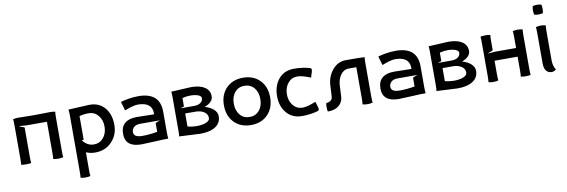

<svg xmlns="http://www.w3.org/2000/svg" viewBox="-55 -1010 4839 1638"><g transform="rotate(-10 2364.5 -191.0)"><path d="M60.1 -58.1V-341.8Q60.1 -387.2 57.1 -396Q74.7 -401.9 101.1 -401.9Q133.3 -401.9 162.8 -400.9Q192.4 -399.9 222.2 -399.9H257.8Q288.1 -399.9 317.4 -400.9Q346.7 -401.9 378.9 -401.9Q408.2 -401.9 422.9 -397Q419.9 -388.2 419.9 -341.8V-58.1Q419.9 -12.7 422.9 -3.9Q405.3 2 378.9 2Q352.5 2 335 -3.9Q337.9 -12.7 337.9 -58.1V-325.2H161.1L98.1 -330.1L97.2 -328.1L142.1 -310.5V-58.1Q142.1 -11.7 145 -2.9Q130.4 2 101.1 2Q71.8 2 57.1 -2.9Q60.1 -11.7 60.1 -58.1Z M540 -341.8Q540 -376.5 537.1 -396H543.5Q575.2 -396.5 636.7 -400.6Q698.2 -404.8 720.2 -404.8Q804.7 -404.8 852.3 -347.4Q899.9 -290 899.9 -200.2Q899.9 -112.8 843.3 -54Q786.6 4.9 700.2 4.9Q655.8 4.9 620.1 -11.2V140.1Q620.1 186 623 194.8Q606.9 200.2 580.1 200.2Q553.2 200.2 537.1 194.8Q540 186 540 140.1ZM620.1 -120.1 603.5 -118.2Q620.1 -93.3 645.3 -79.1Q670.4 -64.9 700.2 -64.9Q750.5 -64.9 782.7 -103.3Q814.9 -141.6 814.9 -200.2Q814.9 -258.3 782.7 -296.6Q750.5 -335 700.2 -335Q660.2 -335 620.1 -324.7Z M959.5 -109.9Q959.5 -170.4 995.4 -201.2Q1031.2 -231.9 1099.6 -231.9L1249.5 -229V-237.8Q1249.5 -335 1125.5 -335Q1087.4 -335 1011.7 -304.7L989.3 -381.8Q1005.4 -388.2 1051 -396.5Q1096.7 -404.8 1142.6 -404.8Q1328.1 -404.8 1329.6 -240.2V-58.1Q1329.6 -23.4 1332.5 -3.9H1325.7Q1291 -3.9 1205.8 0.5Q1120.6 4.9 1099.6 4.9Q959.5 4.9 959.5 -109.9ZM1044.9 -109.9Q1044.9 -64.9 1119.6 -64.9Q1181.2 -64.9 1249.5 -77.1V-153.8L1289.6 -169.9H1117.7Q1082.5 -169.9 1063.7 -152.8Q1044.9 -135.7 1044.9 -109.9Z M1429.7 -60.1V-339.8Q1429.7 -385.3 1426.8 -394H1433.1Q1464.4 -394.5 1520.8 -398.7Q1577.1 -402.8 1599.6 -402.8Q1675.8 -402.8 1717.8 -374.5Q1759.8 -346.2 1759.8 -294.9Q1759.8 -270 1740.2 -249.5Q1720.7 -229 1685.5 -216.3Q1734.4 -202.1 1762 -176.3Q1789.6 -150.4 1789.6 -117.2Q1789.6 -60.5 1742.2 -28.8Q1694.8 2.9 1609.9 2.9Q1587.4 2.9 1525.4 -1.2Q1463.4 -5.4 1431.2 -5.9H1426.8Q1429.7 -14.6 1429.7 -60.1ZM1511.7 -76.7Q1552.2 -66.9 1589.8 -66.9Q1641.1 -66.9 1672.9 -80.8Q1704.6 -94.7 1704.6 -117.2Q1704.6 -149.9 1675.8 -169.9Q1647 -189.9 1599.6 -189.9H1511.7ZM1511.7 -251 1479 -240.2H1599.6Q1633.3 -240.2 1654.1 -255.1Q1674.8 -270 1674.8 -294.9Q1674.8 -312 1648.7 -322.5Q1622.6 -333 1579.6 -333Q1544.9 -333 1511.7 -323.7Z M1934.6 -200.2Q1934.6 -139.2 1966.1 -102.1Q1997.6 -64.9 2049.3 -64.9Q2101.1 -64.9 2132.8 -102.3Q2164.6 -139.6 2164.6 -200.2Q2164.6 -260.7 2132.8 -297.9Q2101.1 -335 2049.3 -335Q1997.6 -335 1966.1 -297.9Q1934.6 -260.7 1934.6 -200.2ZM1904.1 -51.5Q1849.1 -107.9 1849.1 -200.2Q1849.1 -292.5 1904.1 -348.6Q1959 -404.8 2049.3 -404.8Q2139.6 -404.8 2194.6 -348.6Q2249.5 -292.5 2249.5 -200.2Q2249.5 -107.9 2194.6 -51.5Q2139.6 4.9 2049.3 4.9Q1959 4.9 1904.1 -51.5Z M2309.1 -200.2Q2310.1 -290 2358.4 -347.4Q2406.7 -404.8 2491.2 -404.8Q2565.4 -404.8 2628.9 -386.2Q2640.6 -382.8 2640.6 -369.6Q2640.6 -364.3 2637.7 -353.5L2622.6 -304.7Q2548.3 -335 2508.3 -335Q2458 -335 2426.8 -296.9Q2395.5 -258.8 2394.5 -200.2Q2394.5 -141.6 2426.3 -103.3Q2458 -64.9 2508.3 -64.9Q2548.3 -64.9 2622.6 -95.2L2637.7 -46.4Q2640.6 -35.6 2640.6 -30.3Q2640.6 -17.1 2628.9 -13.7Q2565.4 4.9 2491.2 4.9Q2406.7 4.9 2357.9 -53Q2309.1 -110.8 2309.1 -200.2Z M2709 -32.2Q2709 -56.6 2713.4 -69.8Q2714.4 -69.3 2717.8 -69.3Q2732.9 -69.3 2749.5 -80.1Q2766.1 -90.8 2767.6 -113.8L2772.5 -208Q2776.9 -288.6 2824 -344.2Q2871.1 -399.9 2939 -399.9H3008.3Q3060.5 -399.9 3103 -397Q3100.1 -388.2 3100.1 -341.8V-58.1Q3100.1 -12.7 3103 -3.9Q3085.4 2 3059.1 2Q3032.7 2 3015.1 -3.9Q3018.1 -12.7 3018.1 -58.1V-325.2H2949.2Q2909.7 -325.2 2882.1 -287.6Q2854.5 -250 2852.1 -195.8L2847.2 -98.1Q2844.7 -52.7 2809.8 -23.9Q2774.9 4.9 2717.3 4.9H2713.4Q2709 -8.3 2709 -32.2Z M3189 -109.9Q3189 -170.4 3224.9 -201.2Q3260.7 -231.9 3329.1 -231.9L3479 -229V-237.8Q3479 -335 3355 -335Q3316.9 -335 3241.2 -304.7L3218.8 -381.8Q3234.9 -388.2 3280.5 -396.5Q3326.2 -404.8 3372.1 -404.8Q3557.6 -404.8 3559.1 -240.2V-58.1Q3559.1 -23.4 3562 -3.9H3555.2Q3520.5 -3.9 3435.3 0.5Q3350.1 4.9 3329.1 4.9Q3189 4.9 3189 -109.9ZM3274.4 -109.9Q3274.4 -64.9 3349.1 -64.9Q3410.6 -64.9 3479 -77.1V-153.8L3519 -169.9H3347.2Q3312 -169.9 3293.2 -152.8Q3274.4 -135.7 3274.4 -109.9Z M3659.2 -60.1V-339.8Q3659.2 -385.3 3656.2 -394H3662.6Q3693.8 -394.5 3750.2 -398.7Q3806.6 -402.8 3829.1 -402.8Q3905.3 -402.8 3947.3 -374.5Q3989.3 -346.2 3989.3 -294.9Q3989.3 -270 3969.7 -249.5Q3950.2 -229 3915 -216.3Q3963.9 -202.1 3991.5 -176.3Q4019 -150.4 4019 -117.2Q4019 -60.5 3971.7 -28.8Q3924.3 2.9 3839.4 2.9Q3816.9 2.9 3754.9 -1.2Q3692.9 -5.4 3660.6 -5.9H3656.2Q3659.2 -14.6 3659.2 -60.1ZM3741.2 -76.7Q3781.7 -66.9 3819.3 -66.9Q3870.6 -66.9 3902.3 -80.8Q3934.1 -94.7 3934.1 -117.2Q3934.1 -149.9 3905.3 -169.9Q3876.5 -189.9 3829.1 -189.9H3741.2ZM3741.2 -251 3708.5 -240.2H3829.1Q3862.8 -240.2 3883.5 -255.1Q3904.3 -270 3904.3 -294.9Q3904.3 -312 3878.2 -322.5Q3852.1 -333 3809.1 -333Q3774.4 -333 3741.2 -323.7Z M4108.9 -58.1V-341.8Q4108.9 -388.2 4106 -397Q4120.6 -401.9 4148.9 -401.9Q4177.2 -401.9 4191.9 -397Q4189 -388.2 4189 -341.8V-264.6L4146 -247.1L4147 -245.1L4208 -250H4388.7V-341.8Q4388.7 -387.2 4385.7 -396Q4403.3 -401.9 4428.7 -401.9Q4454.1 -401.9 4471.7 -396Q4468.8 -387.2 4468.8 -341.8V-58.1Q4468.8 -11.7 4471.7 -2.9Q4457 2 4428.7 2Q4400.4 2 4385.7 -2.9Q4388.7 -11.7 4388.7 -58.1V-174.8H4189V-58.1Q4189 -12.7 4191.9 -3.9Q4174.3 2 4148.9 2Q4123.5 2 4106 -3.9Q4108.9 -12.7 4108.9 -58.1Z M4590.8 -502.9Q4585.9 -517.6 4585.9 -540Q4585.9 -562.5 4590.8 -577.1Q4605.5 -582 4627.9 -582Q4650.4 -582 4665 -577.1Q4669.9 -562.5 4669.9 -540Q4669.9 -517.6 4665 -502.9Q4650.4 -498 4627.9 -498Q4605.5 -498 4590.8 -502.9ZM4671.9 -396Q4668.9 -387.2 4668.9 -341.8V-94.2Q4668.9 -43.9 4691.9 -11.2L4689 -8.8Q4686 -6.8 4683.1 -4.6Q4680.2 -2.4 4675.5 -0.2Q4670.9 2 4665.3 3.4Q4659.7 4.9 4653.8 4.9Q4623.5 4.9 4606.2 -16.6Q4588.9 -38.1 4588.9 -80.1V-341.8Q4588.9 -387.2 4585.9 -396Q4609.4 -401.9 4628.9 -401.9Q4638.2 -401.9 4648.4 -400.6Q4658.7 -399.4 4664.6 -397.9Q4670.4 -396.5 4671.9 -396Z"/></g></svg>

Font: Nikodecs
Style: Medium
Weight: 500
Version: Version 0.29